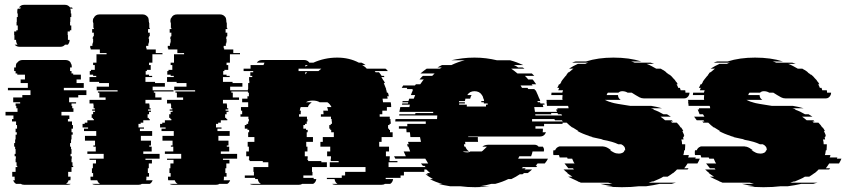

<svg xmlns="http://www.w3.org/2000/svg" viewBox="-20 -770 3526 800"><path d="M40 -604V-624H39V-639H48V-644H54V-664H49V-679H50V-699H54V-714H52V-723Q52 -731 54 -734H64L67 -739H59Q67 -750 81 -750H250Q264 -750 272 -739H280L283 -734H272Q275 -730 275 -723V-714H277V-699H273V-679H272V-664H277V-644H271V-639H262V-624H263V-604H270V-602Q270 -593 263 -584H251Q244 -575 231 -575H62Q49 -575 41 -584H53Q47 -592 47 -602V-604ZM246 -394H340V-374H306V-364H268V-344H297V-339H278V-329H281V-319H286V-304H236V-289H269V-274H263V-264H280V-249H284V-234H278V-219H283V-209H278V-189H276V-174H272V-159H276V-149H278V-129H274V-119H279V-109H278V-94H282V-79H285V-74H278V-54H264V-34H274V-27Q274 -22 273 -19H266Q263 -9 255 -4H275Q270 0 260 0H81Q72 0 67 -4H47Q38 -9 35 -19H42Q41 -22 41 -27V-34H31V-54H45V-74H52V-79H49V-94H45V-109H46V-119H41V-129H45V-149H43V-159H39V-174H43V-189H45V-209H50V-219H45V-234H51V-249H47V-264H30V-274H36V-289H3V-304H53V-319H48V-329H45V-339H64V-344H35V-364H73V-374H107V-394H13V-404H96V-424H66V-439H84V-459H52V-464H45V-474H39V-489H46V-493Q46 -504 51 -509H52Q60 -520 74 -520H253Q267 -520 275 -509H273Q279 -503 279 -493V-489H272V-474H278V-464H285V-459H317V-439H299V-424H329V-404H246Z M703 -389H621V-384H627V-364H653V-354H586V-339H602V-334H603V-319H608V-314H597V-309H609V-304H601V-294H595V-279H600V-274H604V-269H577V-259H566V-254H557V-239H580V-234H563V-224H614V-204H567V-184H609V-164H602V-159H612V-139H577V-129H645V-109H586V-104H613V-89H600V-69H596V-49H601V-34H590V-27Q590 -22 589 -19H616Q612 -8 604 -4H571Q566 0 557 0H378Q369 0 364 -4H397Q389 -8 385 -19H358Q357 -22 357 -27V-34H368V-49H363V-69H367V-89H380V-104H353V-109H412V-129H344V-139H379V-159H369V-164H376V-184H334V-204H381V-224H330V-234H347V-239H324V-254H333V-259H344V-269H371V-274H367V-279H362V-294H368V-304H376V-309H364V-314H375V-319H370V-334H369V-339H353V-354H420V-364H394V-384H388V-389H470V-394H383V-409H434V-424H393V-429H353V-449H381V-454H368V-459H354V-474H359V-479H375V-499H368V-509H382V-544H424V-549H396V-564H358V-569H356V-579H365V-589H367V-594H368V-609H366V-614H368V-619H371V-634H364V-649H371V-654H369V-674H368V-679H367V-683Q367 -688 369 -694H370Q377 -710 395 -710H574Q590 -710 599 -694H598Q600 -688 600 -683V-679H601V-674H602V-654H604V-649H597V-634H604V-619H601V-614H599V-609H601V-594H600V-589H598V-579H589V-569H591V-564H629V-549H657V-544H615V-509H601V-499H608V-479H592V-474H587V-459H601V-454H614V-449H586V-429H626V-424H667V-409H616V-394H703Z M1026 -389H944V-384H950V-364H976V-354H909V-339H925V-334H926V-319H931V-314H920V-309H932V-304H924V-294H918V-279H923V-274H927V-269H900V-259H889V-254H880V-239H903V-234H886V-224H937V-204H890V-184H932V-164H925V-159H935V-139H900V-129H968V-109H909V-104H936V-89H923V-69H919V-49H924V-34H913V-27Q913 -22 912 -19H939Q935 -8 927 -4H894Q889 0 880 0H701Q692 0 687 -4H720Q712 -8 708 -19H681Q680 -22 680 -27V-34H691V-49H686V-69H690V-89H703V-104H676V-109H735V-129H667V-139H702V-159H692V-164H699V-184H657V-204H704V-224H653V-234H670V-239H647V-254H656V-259H667V-269H694V-274H690V-279H685V-294H691V-304H699V-309H687V-314H698V-319H693V-334H692V-339H676V-354H743V-364H717V-384H711V-389H793V-394H706V-409H757V-424H716V-429H676V-449H704V-454H691V-459H677V-474H682V-479H698V-499H691V-509H705V-544H747V-549H719V-564H681V-569H679V-579H688V-589H690V-594H691V-609H689V-614H691V-619H694V-634H687V-649H694V-654H692V-674H691V-679H690V-683Q690 -688 692 -694H693Q700 -710 718 -710H897Q913 -710 922 -694H921Q923 -688 923 -683V-679H924V-674H925V-654H927V-649H920V-634H927V-619H924V-614H922V-609H924V-594H923V-589H921V-579H912V-569H914V-564H952V-549H980V-544H938V-509H924V-499H931V-479H915V-474H910V-459H924V-454H937V-449H909V-429H949V-424H990V-409H939V-394H1026Z M1599 -74H1748V-54H1663V-39H1649V-29H1587V-24H1618Q1616 -10 1606 -4H1584Q1579 0 1569 0H1378Q1369 0 1364 -4H1386Q1376 -10 1374 -24H1342V-29H1404V-39H1418V-54H1503V-74H1354V-94H1391V-99H1358V-109H1359V-119H1343V-139H1356V-159H1315V-179H1325V-199H1371V-219H1360V-229H1356V-234H1352V-249H1358V-254H1363V-264H1362V-274H1359V-284H1317V-294H1328V-296Q1328 -300 1327.5 -303Q1327 -306 1327 -309H1347Q1346 -314 1345 -317.5Q1344 -321 1343 -324H1361Q1355 -337 1344 -344H1312Q1301 -351 1283 -351Q1265 -351 1255 -344H1279Q1274 -340 1269.5 -335.5Q1265 -331 1263 -324H1233Q1231 -320 1229 -309H1234Q1233 -305 1233 -296V-294H1226V-284H1259V-274H1261V-264H1258V-254H1251V-249H1244V-234H1255V-229H1262V-219H1258V-199H1284V-179H1256V-159H1261V-139H1250V-119H1262V-109H1261V-104H1264V-99H1319V-94H1342V-74H1280V-54H1282V-39H1244V-29H1287V-24H1298Q1296 -10 1285 -4H1239Q1234 0 1225 0H1035Q1026 0 1021 -4H1067Q1056 -10 1054 -24H1043V-29H1000V-39H1038V-54H1036V-74H1098V-94H1075V-99H1020V-104H1017V-109H1018V-119H1006V-139H1017V-159H1012V-179H1040V-199H1014V-219H1018V-229H1011V-234H1000V-249H1007V-254H1014V-264H1017V-274H1015V-284H982V-294H989V-309H984V-324H1014V-344H989V-359H1011V-369H1017V-384H1013V-399H1014V-424H1019V-434H1018V-449H1031V-454H1023V-469H1035V-474H995V-484H1024V-499H1078Q1080 -505 1082 -509H1050Q1058 -520 1072 -520H1247Q1261 -520 1269 -509H1286Q1308 -519 1333 -524.5Q1358 -530 1385 -530Q1435 -530 1475 -509H1486Q1491 -507 1495 -504.5Q1499 -502 1503 -499H1489Q1494 -496 1499 -492.5Q1504 -489 1508 -484H1586Q1592 -480 1596 -474H1541Q1542 -473 1543 -472Q1544 -471 1545 -469H1559Q1562 -465 1565 -461.5Q1568 -458 1570 -454H1579L1582 -449H1569L1578 -434H1579Q1581 -429 1584 -424H1579Q1584 -413 1587 -404Q1587 -403 1589 -399H1588Q1590 -395 1590.5 -391.5Q1591 -388 1592 -384H1596Q1598 -380 1598.5 -376.5Q1599 -373 1600 -369H1593Q1595 -363 1595 -359H1574Q1575 -355 1575 -351.5Q1575 -348 1576 -344H1608Q1609 -340 1609.5 -334.5Q1610 -329 1610 -324H1592V-309H1573V-294H1562V-284H1604V-274H1607V-264H1608V-254H1603V-249H1597V-234H1601V-229H1605V-219H1616V-199H1570V-179H1560V-159H1601V-139H1588V-119H1604V-109H1603V-99H1636V-94H1599ZM1263 -499H1252Q1252 -498 1252.5 -496.5Q1253 -495 1253 -493V-492Q1255 -494 1258 -496Q1261 -498 1263 -499ZM1224 -484V-474H1307L1319 -484ZM1252 -469V-460Q1254 -463 1260 -469Z M2197 -274V-264H2324V-254H2247V-244H2211V-234H2242V-228Q2242 -222 2241 -219H2255Q2248 -201 2229 -201H1931V-199H1971V-196Q1971 -192 1971 -187.5Q1971 -183 1972 -179H1918Q1918 -176 1918.5 -173.5Q1919 -171 1919 -169H1913Q1913 -165 1915 -159H1919Q1924 -145 1935 -139H1908Q1915 -135 1927 -135Q1935 -135 1940 -139H1987Q1991 -141 1994.5 -145Q1998 -149 2003 -153L2009 -159H1990Q1999 -167 2017 -167H2206Q2218 -167 2224 -159H2242Q2247 -152 2247 -145Q2246 -143 2246 -139H2199Q2197 -129 2193 -119H2144Q2141 -114 2139 -109H2263Q2261 -104 2257.5 -99Q2254 -94 2250 -89H2220Q2216 -83 2212 -79H2219Q2218 -78 2217 -77Q2216 -76 2215 -74H2159L2154 -69H2171Q2170 -68 2168.5 -67Q2167 -66 2166 -64H2197Q2190 -57 2179 -49H2164Q2163 -48 2161 -47Q2159 -46 2157 -44H2146Q2130 -33 2111 -24H2098Q2086 -18 2072.5 -13Q2059 -8 2044 -4H2028Q2017 -1 2005 1.5Q1993 4 1979 6H2021Q2007 8 1992 9Q1977 10 1960 10Q1944 10 1928 9Q1912 8 1897 6H1855Q1842 4 1830 1.5Q1818 -1 1806 -4H1822Q1795 -11 1771 -24H1784Q1766 -34 1753 -44H1764Q1762 -46 1760.5 -47Q1759 -48 1757 -49H1772Q1768 -53 1764 -56.5Q1760 -60 1756 -64H1724L1719 -69H1702Q1701 -71 1700 -72Q1699 -73 1698 -74H1753Q1752 -76 1749 -79H1742Q1740 -81 1738 -84Q1736 -87 1734 -89H1764Q1761 -94 1758 -99Q1755 -104 1752 -109H1627Q1624 -114 1622 -119H1671L1662 -139H1689Q1687 -144 1685.5 -149Q1684 -154 1682 -159H1679L1676 -169H1683L1680 -179H1734Q1733 -184 1732 -189Q1731 -194 1730 -199H1690L1688 -219H1674Q1674 -223 1673.5 -226.5Q1673 -230 1673 -234H1642V-244H1677V-254H1754V-264H1627V-266Q1627 -271 1628 -274H1801Q1801 -278 1801.5 -281.5Q1802 -285 1802 -289H1643Q1643 -291 1643.5 -292Q1644 -293 1644 -294H1710Q1710 -297 1711 -299H1785V-304H1644Q1645 -309 1646 -314Q1647 -319 1648 -324H1686Q1686 -328 1688 -334H1655Q1655 -336 1655.5 -337Q1656 -338 1656 -339H1680Q1680 -341 1680.5 -342Q1681 -343 1681 -344H1656L1658 -349H1682L1685 -359H1704L1710 -374H1692Q1694 -379 1696 -384.5Q1698 -390 1701 -394H1698L1700 -399H1675Q1677 -403 1677 -404H1654L1660 -414H1709Q1710 -416 1713 -419H1731Q1735 -424 1738.5 -429.5Q1742 -435 1746 -439H1728Q1731 -443 1734.5 -446.5Q1738 -450 1742 -454H1781L1791 -464H1732Q1745 -475 1758 -484H1813L1821 -489H1803Q1811 -494 1822 -499H1861Q1888 -512 1917 -519H1861Q1883 -524 1907 -527Q1931 -530 1957 -530Q1983 -530 2006 -527Q2029 -524 2050 -519H2105Q2120 -515 2133.5 -510Q2147 -505 2160 -499H2121Q2126 -497 2130.5 -494.5Q2135 -492 2139 -489H2157Q2159 -488 2161 -487Q2163 -486 2165 -484H2110Q2123 -475 2136 -464H2196L2206 -454H2167Q2171 -450 2174.5 -446.5Q2178 -443 2181 -439H2199Q2203 -435 2206.5 -429.5Q2210 -424 2214 -419H2195Q2196 -417 2199 -414H2149L2155 -404H2178L2181 -399H2207Q2207 -398 2209 -394H2212L2221 -374L2227 -359H2228L2231 -349H2219L2221 -344H2230L2232 -339H2248Q2248 -338 2248.5 -337Q2249 -336 2249 -334H2241L2244 -324H2206L2209 -304H2350V-299H2276Q2276 -298 2276.5 -297Q2277 -296 2277 -294H2210Q2211 -292 2211 -289H2370Q2370 -285 2370 -281.5Q2370 -278 2371 -274ZM1893 -339V-334H1925V-326H2005V-334H2012V-339H1996V-344H1986Q1986 -347 1985 -349H1997Q1997 -353 1995 -359H1994Q1993 -368 1988 -374Q1978 -390 1957 -390Q1937 -390 1927 -374H1945Q1941 -368 1939 -359H1919Q1919 -357 1918.5 -354.5Q1918 -352 1917 -349H1893Q1893 -346 1892 -344H1917V-339Z M2886 -89H2845Q2839 -79 2831 -69H2849Q2848 -67 2845 -64H2801Q2797 -60 2793.5 -56.5Q2790 -53 2785 -49H2784Q2779 -45 2773.5 -41.5Q2768 -38 2762 -34H2744Q2735 -28 2724 -23.5Q2713 -19 2702 -14H2698Q2695 -13 2691.5 -12Q2688 -11 2683 -9H2797Q2793 -8 2788.5 -7Q2784 -6 2779 -4H2729Q2716 -1 2702 1.5Q2688 4 2673 6H2643Q2627 8 2609 9Q2591 10 2571 10Q2552 10 2535.5 9Q2519 8 2504 6H2533Q2519 4 2506 1.5Q2493 -1 2481 -4H2531L2514 -9H2400Q2397 -11 2393.5 -12Q2390 -13 2386 -14H2389Q2378 -19 2367.5 -24Q2357 -29 2347 -34H2365Q2359 -38 2353.5 -41.5Q2348 -45 2343 -49H2345Q2340 -53 2336 -56.5Q2332 -60 2328 -64H2371Q2370 -66 2369 -67Q2368 -68 2367 -69H2348Q2344 -74 2340 -79Q2336 -84 2332 -89H2374Q2370 -94 2368 -99.5Q2366 -105 2364 -109H2345Q2343 -113 2343 -114H2312L2309 -124H2286Q2285 -127 2285 -133Q2285 -141 2286 -144H2293Q2298 -156 2309 -159H2307Q2309 -160 2314 -160H2492Q2493 -160 2494.5 -159.5Q2496 -159 2497 -159H2499Q2507 -157 2513.5 -153Q2520 -149 2527 -144H2521Q2529 -139 2538 -134.5Q2547 -130 2559 -130Q2567 -130 2574 -133.5Q2581 -137 2582 -144H2585V-145Q2585 -154 2581 -159Q2577 -165 2568 -169H2556Q2546 -174 2529.5 -179Q2513 -184 2484 -189H2493L2477 -192Q2469 -194 2461 -195.5Q2453 -197 2445 -199H2449L2432 -204H2434Q2421 -208 2409 -213Q2397 -218 2386 -224H2390L2366 -239H2364Q2357 -244 2351.5 -249Q2346 -254 2341 -259H2320Q2319 -261 2318 -262Q2317 -263 2316 -264H2325Q2322 -267 2321 -269H2293L2282 -284H2325L2319 -294H2305Q2300 -305 2297 -314H2303Q2303 -316 2302.5 -317Q2302 -318 2302 -319H2349Q2349 -323 2347 -329H2259Q2259 -333 2258.5 -336.5Q2258 -340 2257 -344H2258L2257 -354H2324Q2323 -356 2323 -359Q2323 -363 2323.5 -366.5Q2324 -370 2324 -374H2277L2278 -384H2323L2326 -394H2306Q2307 -396 2308 -399Q2309 -402 2310 -404H2302Q2304 -408 2306 -411.5Q2308 -415 2309 -419H2313L2319 -429H2318Q2320 -433 2323 -436.5Q2326 -440 2329 -444Q2332 -448 2335 -451.5Q2338 -455 2342 -459H2340L2345 -464H2344Q2345 -466 2346.5 -467Q2348 -468 2349 -469H2351L2363 -479Q2365 -481 2366.5 -482Q2368 -483 2370 -484H2351Q2368 -495 2388 -504H2419Q2422 -506 2425 -507Q2428 -508 2432 -509H2364Q2368 -511 2371.5 -512Q2375 -513 2379 -514H2422Q2447 -522 2475.5 -526Q2504 -530 2536 -530Q2569 -530 2598 -526Q2627 -522 2652 -514H2609Q2613 -513 2616.5 -512Q2620 -511 2624 -509H2691L2705 -504H2674Q2685 -500 2695 -494.5Q2705 -489 2714 -484H2733L2741 -479H2742Q2746 -477 2749.5 -474Q2753 -471 2756 -469H2755L2761 -464H2762L2768 -459H2770Q2779 -452 2785 -444Q2793 -437 2797 -429H2798L2804 -419H2799Q2801 -415 2803 -411.5Q2805 -408 2806 -404H2813L2816 -394H2835L2836 -387V-384H2853Q2853 -380 2851 -374Q2844 -360 2831 -360H2663Q2653 -360 2644.5 -364.5Q2636 -369 2628 -374Q2621 -379 2612 -384H2595Q2585 -390 2573 -390Q2563 -390 2557 -384H2513Q2508 -379 2508 -374H2555Q2555 -369 2557 -364Q2559 -359 2566 -354H2500Q2505 -352 2511 -349Q2517 -346 2526 -344H2525Q2537 -340 2555.5 -337Q2574 -334 2599 -330Q2601 -330 2602.5 -329.5Q2604 -329 2605 -329H2693Q2705 -327 2716.5 -324.5Q2728 -322 2738 -319H2691Q2695 -318 2698.5 -317Q2702 -316 2706 -314H2700Q2713 -310 2723.5 -305Q2734 -300 2744 -294H2759L2775 -284H2732Q2737 -280 2742 -276.5Q2747 -273 2751 -269H2779L2784 -264H2775L2780 -259H2800Q2811 -248 2816 -239H2818Q2821 -235 2823 -231.5Q2825 -228 2827 -224H2823Q2825 -219 2827.5 -214Q2830 -209 2831 -204H2828L2830 -199H2826Q2827 -197 2827 -194Q2827 -191 2828 -189H2819Q2822 -179 2822 -169H2835V-162Q2835 -158 2834.5 -153.5Q2834 -149 2834 -144H2831Q2830 -139 2829.5 -134Q2829 -129 2827 -124H2850Q2850 -119 2847 -114H2879Q2877 -110 2877 -109H2896Q2894 -104 2891.5 -99Q2889 -94 2886 -89Z M3476 -89H3435Q3429 -79 3421 -69H3439Q3438 -67 3435 -64H3391Q3387 -60 3383.5 -56.5Q3380 -53 3375 -49H3374Q3369 -45 3363.5 -41.5Q3358 -38 3352 -34H3334Q3325 -28 3314 -23.5Q3303 -19 3292 -14H3288Q3285 -13 3281.5 -12Q3278 -11 3273 -9H3387Q3383 -8 3378.5 -7Q3374 -6 3369 -4H3319Q3306 -1 3292 1.5Q3278 4 3263 6H3233Q3217 8 3199 9Q3181 10 3161 10Q3142 10 3125.5 9Q3109 8 3094 6H3123Q3109 4 3096 1.5Q3083 -1 3071 -4H3121L3104 -9H2990Q2987 -11 2983.5 -12Q2980 -13 2976 -14H2979Q2968 -19 2957.5 -24Q2947 -29 2937 -34H2955Q2949 -38 2943.5 -41.5Q2938 -45 2933 -49H2935Q2930 -53 2926 -56.5Q2922 -60 2918 -64H2961Q2960 -66 2959 -67Q2958 -68 2957 -69H2938Q2934 -74 2930 -79Q2926 -84 2922 -89H2964Q2960 -94 2958 -99.5Q2956 -105 2954 -109H2935Q2933 -113 2933 -114H2902L2899 -124H2876Q2875 -127 2875 -133Q2875 -141 2876 -144H2883Q2888 -156 2899 -159H2897Q2899 -160 2904 -160H3082Q3083 -160 3084.5 -159.5Q3086 -159 3087 -159H3089Q3097 -157 3103.5 -153Q3110 -149 3117 -144H3111Q3119 -139 3128 -134.5Q3137 -130 3149 -130Q3157 -130 3164 -133.5Q3171 -137 3172 -144H3175V-145Q3175 -154 3171 -159Q3167 -165 3158 -169H3146Q3136 -174 3119.5 -179Q3103 -184 3074 -189H3083L3067 -192Q3059 -194 3051 -195.5Q3043 -197 3035 -199H3039L3022 -204H3024Q3011 -208 2999 -213Q2987 -218 2976 -224H2980L2956 -239H2954Q2947 -244 2941.5 -249Q2936 -254 2931 -259H2910Q2909 -261 2908 -262Q2907 -263 2906 -264H2915Q2912 -267 2911 -269H2883L2872 -284H2915L2909 -294H2895Q2890 -305 2887 -314H2893Q2893 -316 2892.5 -317Q2892 -318 2892 -319H2939Q2939 -323 2937 -329H2849Q2849 -333 2848.5 -336.5Q2848 -340 2847 -344H2848L2847 -354H2914Q2913 -356 2913 -359Q2913 -363 2913.5 -366.5Q2914 -370 2914 -374H2867L2868 -384H2913L2916 -394H2896Q2897 -396 2898 -399Q2899 -402 2900 -404H2892Q2894 -408 2896 -411.5Q2898 -415 2899 -419H2903L2909 -429H2908Q2910 -433 2913 -436.5Q2916 -440 2919 -444Q2922 -448 2925 -451.5Q2928 -455 2932 -459H2930L2935 -464H2934Q2935 -466 2936.5 -467Q2938 -468 2939 -469H2941L2953 -479Q2955 -481 2956.5 -482Q2958 -483 2960 -484H2941Q2958 -495 2978 -504H3009Q3012 -506 3015 -507Q3018 -508 3022 -509H2954Q2958 -511 2961.5 -512Q2965 -513 2969 -514H3012Q3037 -522 3065.5 -526Q3094 -530 3126 -530Q3159 -530 3188 -526Q3217 -522 3242 -514H3199Q3203 -513 3206.5 -512Q3210 -511 3214 -509H3281L3295 -504H3264Q3275 -500 3285 -494.5Q3295 -489 3304 -484H3323L3331 -479H3332Q3336 -477 3339.5 -474Q3343 -471 3346 -469H3345L3351 -464H3352L3358 -459H3360Q3369 -452 3375 -444Q3383 -437 3387 -429H3388L3394 -419H3389Q3391 -415 3393 -411.5Q3395 -408 3396 -404H3403L3406 -394H3425L3426 -387V-384H3443Q3443 -380 3441 -374Q3434 -360 3421 -360H3253Q3243 -360 3234.5 -364.5Q3226 -369 3218 -374Q3211 -379 3202 -384H3185Q3175 -390 3163 -390Q3153 -390 3147 -384H3103Q3098 -379 3098 -374H3145Q3145 -369 3147 -364Q3149 -359 3156 -354H3090Q3095 -352 3101 -349Q3107 -346 3116 -344H3115Q3127 -340 3145.5 -337Q3164 -334 3189 -330Q3191 -330 3192.5 -329.5Q3194 -329 3195 -329H3283Q3295 -327 3306.5 -324.5Q3318 -322 3328 -319H3281Q3285 -318 3288.5 -317Q3292 -316 3296 -314H3290Q3303 -310 3313.5 -305Q3324 -300 3334 -294H3349L3365 -284H3322Q3327 -280 3332 -276.5Q3337 -273 3341 -269H3369L3374 -264H3365L3370 -259H3390Q3401 -248 3406 -239H3408Q3411 -235 3413 -231.5Q3415 -228 3417 -224H3413Q3415 -219 3417.5 -214Q3420 -209 3421 -204H3418L3420 -199H3416Q3417 -197 3417 -194Q3417 -191 3418 -189H3409Q3412 -179 3412 -169H3425V-162Q3425 -158 3424.5 -153.5Q3424 -149 3424 -144H3421Q3420 -139 3419.5 -134Q3419 -129 3417 -124H3440Q3440 -119 3437 -114H3469Q3467 -110 3467 -109H3486Q3484 -104 3481.5 -99Q3479 -94 3476 -89Z"/></svg>

Font: Rubik Glitch
Style: Regular
Weight: 400
Designer: Hubert and Fischer, NaN
Foundry: Hubert and Fischer, NaN
Version: Version 2.200